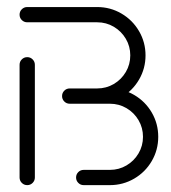

<svg xmlns="http://www.w3.org/2000/svg" viewBox="-20 -539 499 559"><path d="M59.3 0Q50 0 43.5 -6.5Q37 -13 37 -22.2V-350.4Q37 -359.6 43.5 -366.1Q50 -372.6 59.3 -372.6Q68.5 -372.6 75 -366.1Q81.5 -359.6 81.5 -350.4V-22.2Q81.5 -13 75 -6.5Q68.5 0 59.3 0ZM233.3 -281.5H300Q338.1 -281.5 370.6 -262.6Q403 -243.7 421.9 -211.3Q440.7 -178.9 440.7 -140.7Q440.7 -102.6 421.9 -70.2Q403 -37.8 370.6 -18.9Q338.1 0 300 0H223.7Q214.4 0 208 -6.5Q201.5 -13 201.5 -22.2Q201.5 -31.5 208 -38Q214.4 -44.4 223.7 -44.4H300Q326.3 -44.4 348.3 -57.4Q370.4 -70.4 383.3 -92.4Q396.3 -114.4 396.3 -140.7Q396.3 -167 383.3 -189.1Q370.4 -211.1 348.3 -224.1Q326.3 -237 300 -237H233.3ZM160.7 -259.3Q160.7 -268.5 167.2 -275Q173.7 -281.5 183 -281.5H263Q289.3 -281.5 311.3 -294.4Q333.3 -307.4 346.3 -329.4Q359.3 -351.5 359.3 -377.8Q359.3 -404.1 346.3 -426.1Q333.3 -448.1 311.3 -461.1Q289.3 -474.1 263 -474.1H59.3Q50 -474.1 43.5 -480.6Q37 -487 37 -496.3Q37 -505.6 43.5 -512Q50 -518.5 59.3 -518.5H263Q301.1 -518.5 333.5 -499.6Q365.9 -480.7 384.8 -448.3Q403.7 -415.9 403.7 -377.8Q403.7 -339.6 384.8 -307.2Q365.9 -274.8 333.5 -255.9Q301.1 -237 263 -237H183Q173.7 -237 167.2 -243.5Q160.7 -250 160.7 -259.3Z"/></svg>

Font: 26F Galaxy Hebrew
Style: Regular
Weight: 400
Designer: C₂₉H₂₅N₃O₅
Version: Version 1.000